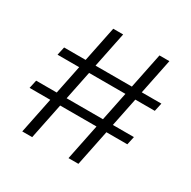

<svg xmlns="http://www.w3.org/2000/svg" viewBox="-158 -856 1000 1007"><g transform="rotate(30 342.0 -352.5)"><path d="M443 0H383L527 -705H587ZM62 -441 73 -491H662L651 -441ZM163 0H103L247 -705H307ZM22 -217 33 -267H625L614 -217Z"/></g></svg>

Font: TikTok Sans 24pt Light
Style: Regular
Weight: 300
Version: Version 4.000